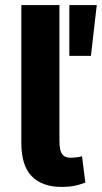

<svg xmlns="http://www.w3.org/2000/svg" viewBox="-20 -725 401 756"><path d="M223 11Q146 11 105 -31Q64 -73 64 -162V-705H214V-171Q214 -150 217.5 -135Q221 -120 230.5 -112Q240 -104 257 -104Q270 -104 282 -105.5Q294 -107 303 -110L316 -6Q292 3 271.5 7Q251 11 223 11ZM253 -505V-705H361L338 -505Z"/></svg>

Font: Nunito Sans 7pt Condensed ExtraBold
Style: Regular
Weight: 800
Width: 3
Designer: Vernon Adams
Foundry: Vernon Adams
Version: Version 3.101;gftools[0.9.27]